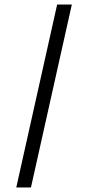

<svg xmlns="http://www.w3.org/2000/svg" viewBox="-20 -770 390 850"><path d="M52 60 233 -750H298L117 60Z"/></svg>

Font: Instrument Sans SemiCondensed
Style: Regular
Weight: 400
Width: 4
Designer: Rodrigo Fuenzalida
Foundry: fragTYPE
Version: Version 1.000;gftools[0.9.28]